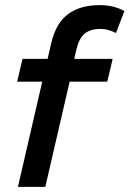

<svg xmlns="http://www.w3.org/2000/svg" viewBox="-20 -730 506 750"><path d="M50 0 145 -411H47L68 -500H166L180 -561Q198 -639 245.5 -674.5Q293 -710 369 -710Q400 -710 425.5 -703Q451 -696 466 -687L433 -601Q422 -607 406 -612Q390 -617 372 -617Q332 -617 310 -598Q288 -579 278 -535L270 -500H420L399 -411H252L157 0Z"/></svg>

Font: Prodigy Sans Medium
Style: Italic
Weight: 500
Italic angle: -13°
Designer: Wei Huang
Foundry: Wei Huang
Version: Version 1.003; ttfautohint (v1.8.3)